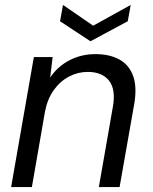

<svg xmlns="http://www.w3.org/2000/svg" viewBox="-20 -757 618 777"><path d="M25 0 117 -526H193L183 -443Q213 -488 261 -513Q309 -538 366 -538Q424 -538 463.5 -516Q503 -494 519 -449Q535 -404 523 -335L464 0H380L437 -326Q449 -396 421 -431Q393 -466 335 -466Q296 -466 260 -447.5Q224 -429 198 -393Q172 -357 162 -305L109 0ZM509 -737 497 -671 346 -590 223 -671 235 -737 357 -653Z"/></svg>

Font: DM Sans 9pt
Style: Italic
Weight: 400
Italic angle: -10°
Designer: Colophon Foundry, Jonny Pinhorn
Foundry: Colophon Foundry
Version: Version 4.004